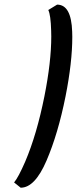

<svg xmlns="http://www.w3.org/2000/svg" viewBox="-20 -708 341 852"><path d="M194.3 -663.6 233.4 -687.5Q296.4 -687.5 300.3 -567.4Q300.8 -556.2 300.8 -544.4Q300.8 -431.6 271 -281.2Q237.8 -114.7 186.3 5.1Q134.8 125 71.8 125L42.5 101.6Q61.5 79.1 91.8 9.3Q143.1 -110.8 177.2 -281.2Q207.5 -433.6 207.5 -546.4Q207.5 -559.1 207 -571.8Q205.1 -641.6 194.3 -663.6Z"/></svg>

Font: Juliett
Style: Bold Italic
Weight: 700
Italic angle: -11.25°
Designer: GGBotNet
Foundry: GGBotNet
Version: 0.60